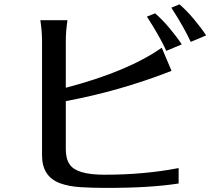

<svg xmlns="http://www.w3.org/2000/svg" viewBox="-20 -866 1040 899"><path d="M168.9 -771.5H295.9Q288.1 -717.8 288.1 -675.8V-455.1Q579.1 -531.2 737.3 -642.6L783.2 -534.2Q541 -439.5 288.1 -392.6V-168Q288.1 -121.1 306.6 -95.7Q338.9 -47.9 468.8 -47.9Q657.2 -47.9 816.4 -79.1V-6.8Q678.7 14.6 470.7 13.7Q409.2 13.7 355.5 10.3Q301.8 6.8 261.7 -7.8Q176.8 -39.1 176.8 -138.7V-675.8Q176.8 -717.8 168.9 -771.5ZM668 -788.1 706.1 -803.7Q739.3 -775.4 773.9 -733.9Q808.6 -692.4 831.1 -658.2L758.8 -627.9Q728.5 -694.3 668 -788.1ZM782.2 -830.1 820.3 -845.7Q853.5 -817.4 888.2 -775.9Q922.9 -734.4 945.3 -700.2L873 -669.9Q842.8 -736.3 782.2 -830.1Z"/></svg>

Font: GenEi LateGo v2
Style: Medium
Weight: 500
Designer: o_tamon (Modified)
Foundry: o_tamon / Adobe Systems Incorporated / FONT 910 / Philipp H. Poll
Version: Version 2.1;Original Version 1.004